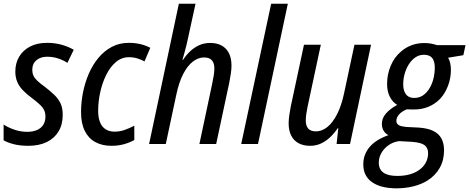

<svg xmlns="http://www.w3.org/2000/svg" viewBox="-21 -780 2542 1040"><path d="M132.3 9.8Q88.9 9.8 55.4 1.5Q22 -6.8 -1.5 -20V-105.5Q22.5 -89.4 56.9 -77.6Q91.3 -65.9 126 -65.9Q157.2 -65.9 179.4 -75.7Q201.7 -85.4 213.4 -104Q225.1 -122.6 225.1 -148.4Q225.1 -167 218.8 -181.6Q212.4 -196.3 196.3 -211.9Q180.2 -227.5 152.3 -248.5Q123 -270 102.8 -291.3Q82.5 -312.5 72.3 -336.9Q62 -361.3 62 -392.1Q62 -438 82.8 -472.9Q103.5 -507.8 141.8 -527.8Q180.2 -547.9 233.4 -547.9Q276.9 -547.9 313.7 -537.4Q350.6 -526.9 378.4 -510.3L344.2 -439.5Q321.8 -454.1 293.9 -463.4Q266.1 -472.7 234.9 -472.7Q198.2 -472.7 176 -453.6Q153.8 -434.6 153.8 -401.9Q153.8 -384.8 159.9 -370.8Q166 -356.9 181.2 -342.5Q196.3 -328.1 222.7 -309.1Q252 -286.6 273.7 -265.6Q295.4 -244.6 307.1 -219.5Q318.8 -194.3 318.8 -158.2Q318.8 -106 296.4 -68.4Q273.9 -30.8 232.2 -10.5Q190.4 9.8 132.3 9.8Z M583 9.8Q532.2 9.8 495.1 -10.5Q458 -30.8 438 -71.3Q418 -111.8 418 -172.4Q418 -225.1 428.5 -278.6Q439 -332 459.7 -380.1Q480.5 -428.2 511.7 -466.1Q543 -503.9 584.2 -525.9Q625.5 -547.9 677.2 -547.9Q710 -547.9 739.3 -541Q768.6 -534.2 793 -521L761.7 -447.3Q744.6 -457 722.9 -463.6Q701.2 -470.2 677.7 -470.2Q637.7 -470.2 606.7 -443.8Q575.7 -417.5 554.2 -374Q532.7 -330.6 521.7 -279.5Q510.7 -228.5 510.7 -179.2Q510.7 -142.6 521 -117.4Q531.2 -92.3 551.3 -79.6Q571.3 -66.9 599.6 -66.9Q627 -66.9 653.3 -75.9Q679.7 -85 706.5 -99.1V-21.5Q682.1 -7.8 650.9 1Q619.6 9.8 583 9.8Z M786.6 0 947.8 -759.8H1038.1L997.1 -571.8Q993.7 -553.7 988.5 -533.7Q983.4 -513.7 978 -493.9Q972.7 -474.1 967.3 -456.1H970.7Q987.3 -481.4 1008.8 -502Q1030.3 -522.5 1057.4 -534.9Q1084.5 -547.4 1117.7 -547.4Q1153.8 -547.4 1179.7 -533.2Q1205.6 -519 1219.2 -491.7Q1232.9 -464.4 1232.9 -424.8Q1232.9 -404.8 1229.2 -380.1Q1225.6 -355.5 1220.7 -331.5L1149.9 0H1059.1L1128.9 -329.1Q1133.8 -352.1 1137 -372.6Q1140.1 -393.1 1140.1 -410.2Q1140.1 -438.5 1126.5 -453.6Q1112.8 -468.8 1084 -468.8Q1053.2 -468.8 1024.2 -446.8Q995.1 -424.8 971.7 -379.9Q948.2 -335 933.6 -265.1L877 0Z M1285.6 0 1447.8 -759.8H1538.1L1376.5 0Z M1659.2 9.8Q1622.1 9.8 1595.9 -4.4Q1569.8 -18.6 1556.2 -45.9Q1542.5 -73.2 1542.5 -112.3Q1542.5 -131.8 1545.9 -155.3Q1549.3 -178.7 1553.7 -201.7L1625.5 -537.6H1716.8L1645 -201.7Q1640.6 -180.7 1637.9 -161.9Q1635.3 -143.1 1635.3 -127.4Q1635.3 -99.1 1648.4 -83.7Q1661.6 -68.4 1690.4 -68.4Q1722.7 -68.4 1752.2 -92Q1781.7 -115.7 1805.4 -162.4Q1829.1 -209 1843.3 -277.3L1898.9 -537.6H1988.8L1875 0H1802.2L1811.5 -85.4H1808.1Q1791 -59.6 1768.8 -38.1Q1746.6 -16.6 1719.2 -3.4Q1691.9 9.8 1659.2 9.8Z M2128.4 240.2Q2041.5 240.2 1993.9 206.5Q1946.3 172.9 1946.8 108.9Q1947.3 56.2 1981.2 16.1Q2015.1 -23.9 2083 -47.9Q2065.9 -56.6 2056.6 -72.5Q2047.4 -88.4 2047.4 -108.9Q2047.4 -138.7 2068.4 -163.8Q2089.4 -189 2130.4 -211.9Q2105 -227.1 2090.3 -256.3Q2075.7 -285.6 2075.7 -325.2Q2075.7 -376.5 2095.2 -423.3Q2114.7 -470.2 2150.9 -500.5Q2175.3 -522.5 2207.5 -534.7Q2239.7 -546.9 2276.9 -546.9Q2297.4 -546.9 2314.5 -543.7Q2331.5 -540.5 2345.7 -535.6H2500.5L2488.8 -481L2406.2 -467.3Q2414.1 -454.6 2417.7 -437.7Q2421.4 -420.9 2421.4 -401.4Q2421.4 -356.9 2405.8 -315.4Q2390.1 -273.9 2362.8 -244.6Q2336.4 -217.3 2300.8 -202.1Q2265.1 -187 2221.2 -187Q2208.5 -187 2199 -187.3Q2189.5 -187.5 2183.1 -188Q2154.3 -176.3 2140.1 -159.4Q2126 -142.6 2126 -126Q2126 -110.8 2137.2 -103.5Q2143.6 -98.6 2154.3 -96.2Q2165 -93.8 2179.7 -92.3L2248 -88.9Q2296.4 -85.4 2326.4 -70.6Q2356.4 -55.7 2370.4 -29.3Q2384.3 -2.9 2384.3 33.7Q2384.3 88.4 2360.4 130.1Q2336.4 171.9 2293.9 198.2Q2261.7 218.3 2219.5 229Q2177.2 239.7 2128.4 240.2ZM2132.3 172.9Q2168 172.9 2198 164.6Q2228 156.2 2249.5 140.6Q2272 125 2284.9 101.6Q2297.9 78.1 2297.9 50.3Q2297.9 38.1 2294.4 28.1Q2291 18.1 2283.2 10.3Q2273.4 1 2255.6 -4.4Q2237.8 -9.8 2210.9 -11.7L2141.6 -15.6Q2110.4 -11.7 2085.2 5.4Q2060.1 22.5 2045.4 47.6Q2030.8 72.8 2030.8 100.1Q2030.8 138.2 2056.9 155.8Q2083 173.3 2132.3 172.9ZM2223.1 -249.5Q2255.9 -249.5 2280 -270.8Q2304.2 -292 2318.4 -327.6Q2332.5 -363.3 2334 -405.8Q2335 -426.8 2331.1 -442.4Q2327.1 -458 2318.4 -467.8Q2311 -475.6 2300.3 -479.5Q2289.6 -483.4 2275.4 -483.4Q2250.5 -483.4 2230.5 -470.2Q2210.4 -457 2195.6 -434.8Q2180.7 -412.6 2172.4 -385.3Q2164.1 -357.9 2163.1 -329.1Q2162.6 -312 2165.5 -297.9Q2168.5 -283.7 2174.8 -273.9Q2189.5 -249.5 2223.1 -249.5Z"/></svg>

Font: Open Sans SemiCondensed Medium
Style: Italic
Weight: 500
Width: 4
Italic angle: -12°
Designer: Monotype Design Team
Foundry: Monotype Imaging Inc.
Version: Version 3.000